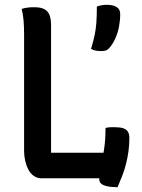

<svg xmlns="http://www.w3.org/2000/svg" viewBox="-20 -740 590 797"><path d="M151 0Q134 0 120 -10Q106 -20 97.5 -36.5Q89 -53 84.5 -73Q80 -93 80 -113Q80 -171 80 -231.5Q80 -292 80 -352.5Q80 -413 80 -474Q80 -535 80 -596Q80 -629 78 -653.5Q76 -678 70 -703Q82 -707 94.5 -708.5Q107 -710 122 -710Q150 -710 165 -701.5Q180 -693 186 -676.5Q192 -660 192 -633Q192 -571 192 -506Q192 -441 192 -374Q192 -307 192 -240Q192 -173 192 -106H422Q437 -106 447.5 -99.5Q458 -93 464 -79.5Q470 -66 471.5 -46Q473 -26 471 0ZM418 -209Q423 -210 429 -211Q435 -212 441.5 -212Q448 -212 455 -212Q477 -212 490.5 -208Q504 -204 510.5 -194Q517 -184 517 -167Q517 -140 513.5 -113.5Q510 -87 503.5 -61Q497 -35 487.5 -10.5Q478 14 468 37Q441 37 424 33Q407 29 399.5 22Q392 15 392 4Q392 -20 398.5 -49Q405 -78 411.5 -117Q418 -156 418 -209ZM424 -720Q450 -720 464.5 -710.5Q479 -701 479 -682Q479 -656 474 -629.5Q469 -603 458.5 -580Q448 -557 434 -541Q427 -533 419.5 -530.5Q412 -528 400 -528Q386 -528 377 -530Q368 -532 358 -537Q368 -571 373 -595Q378 -619 380 -645.5Q382 -672 382 -713Q394 -717 403.5 -718.5Q413 -720 424 -720Z"/></svg>

Font: Recursive Casual Medium
Style: Regular
Weight: 500
Version: Version 1.047